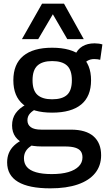

<svg xmlns="http://www.w3.org/2000/svg" viewBox="-20 -810 590 1050"><path d="M255 220Q138 220 78.5 184.5Q19 149 19 78Q19 50 28.5 27Q38 4 57.5 -14.5Q77 -33 106 -47L172 -25Q152 -15 138.5 -3.5Q125 8 118 22.5Q111 37 111 56Q111 84 127 103Q143 122 177 132Q211 142 263 142Q317 142 354 131Q391 120 411 99.5Q431 79 431 51Q431 30 421.5 17Q412 4 391 -2.5Q370 -9 335 -9H209Q157 -9 120.5 -22Q84 -35 65 -61Q46 -87 46 -124Q46 -163 65.5 -190.5Q85 -218 122 -238L183 -217Q158 -205 144 -189.5Q130 -174 130 -152Q130 -128 148.5 -114.5Q167 -101 206 -101H368Q450 -101 491.5 -64.5Q533 -28 533 39Q533 96 500.5 136.5Q468 177 406 198.5Q344 220 255 220ZM265 -194Q161 -194 107 -238.5Q53 -283 53 -371Q53 -459 107 -504Q161 -549 265 -549Q370 -549 424 -504Q478 -459 478 -371Q478 -283 424 -238.5Q370 -194 265 -194ZM265 -267Q320 -267 346.5 -291Q373 -315 373 -371Q373 -427 346.5 -451.5Q320 -476 265 -476Q212 -476 185 -451.5Q158 -427 158 -371Q158 -315 185 -291Q212 -267 265 -267ZM433 -449 389 -506Q403 -540 430.5 -556.5Q458 -573 497 -573Q509 -573 520 -571.5Q531 -570 540 -567L528 -483Q521 -485 512.5 -486Q504 -487 495 -487Q475 -487 459 -478Q443 -469 433 -449ZM100 -596 210 -790H330L438 -596H348L269 -732L189 -596Z"/></svg>

Font: Georama ExtraCondensed Thin Medium
Style: Regular
Weight: 500
Version: Version 1.001